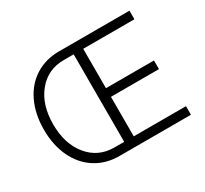

<svg xmlns="http://www.w3.org/2000/svg" viewBox="-146 -941 1234 1155"><g transform="rotate(-30 471.0 -363.5)"><path d="M378.4 0Q285.6 0 214.1 -45.4Q142.6 -90.8 103.3 -173.6Q64 -256.3 64 -363.8Q64 -471.7 103.3 -554.4Q142.6 -637.2 214.1 -682.1Q285.6 -727.1 378.4 -727.1H867.7V-667.5H512.2V-394H845.7V-334H512.2V-59.6H875V0ZM445.8 -59.6V-667.5H378.4Q266.6 -668 197.5 -584.2Q128.4 -500.5 128.4 -363.8Q128.4 -228 197.5 -143.8Q266.6 -59.6 378.4 -59.6Z"/></g></svg>

Font: Interop Light
Style: Regular
Weight: 300
Designer: Rasmus Andersson, Google, Jang Haemin
Foundry: jhaemin
Version: Version 1.007